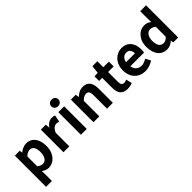

<svg xmlns="http://www.w3.org/2000/svg" viewBox="127 -1732 2949 2949"><g transform="rotate(-45 1601.5 -257.0)"><path d="M73 187H200V31L198 -31C233 -4 272 11 311 11C420 11 522 -85 522 -253C522 -405 450 -502 327 -502C275 -502 226 -477 186 -444L179 -491H73ZM200 -346C234 -379 264 -395 296 -395C362 -395 391 -342 391 -252C391 -149 346 -96 288 -96C262 -96 232 -107 200 -132Z M638 -491V0H765V-296C793 -363 834 -388 869 -388C888 -388 904 -384 924 -379L946 -490C927 -498 909 -502 884 -502C835 -502 786 -474 751 -419L745 -491Z M1017 -491V0H1144V-491ZM1004 -629C1004 -587 1036 -558 1081 -558C1125 -558 1157 -587 1157 -629C1157 -672 1125 -701 1081 -701C1036 -701 1004 -672 1004 -629Z M1290 -491V0H1417V-337C1454 -373 1479 -391 1517 -391C1564 -391 1584 -364 1584 -291V0H1711V-306C1711 -431 1664 -502 1557 -502C1493 -502 1446 -472 1403 -432L1396 -491Z M1799 -387H1866V-169C1866 -61 1909 11 2025 11C2064 11 2101 2 2131 -9L2108 -107C2091 -100 2069 -93 2053 -93C2013 -93 1994 -118 1994 -169V-387H2115V-491H1994V-620H1887L1872 -491L1799 -486Z M2413 11C2475 11 2536 -12 2586 -45L2540 -129C2503 -105 2466 -90 2427 -90C2359 -90 2308 -134 2297 -207H2595C2599 -223 2601 -247 2601 -269C2601 -407 2531 -502 2397 -502C2282 -502 2171 -405 2171 -245C2171 -83 2276 11 2413 11ZM2400 -401C2457 -401 2486 -362 2489 -298H2296C2306 -365 2350 -401 2400 -401Z M2681 -245C2681 -83 2760 11 2884 11C2935 11 2982 -14 3016 -47L3023 0H3130V-699H3003V-519L3006 -460C2972 -487 2940 -502 2890 -502C2782 -502 2681 -405 2681 -245ZM2811 -246C2811 -341 2858 -395 2914 -395C2943 -395 2973 -384 3003 -359V-144C2973 -111 2945 -96 2911 -96C2847 -96 2811 -148 2811 -246Z"/></g></svg>

Font: Source Sans Pro SemBd
Style: Regular
Weight: 700
Designer: Paul D. Hunt
Foundry: Adobe Systems Incorporated
Version: Version 2.020;PS 2.0;hotconv 1.0.86;makeotf.lib2.5.63406